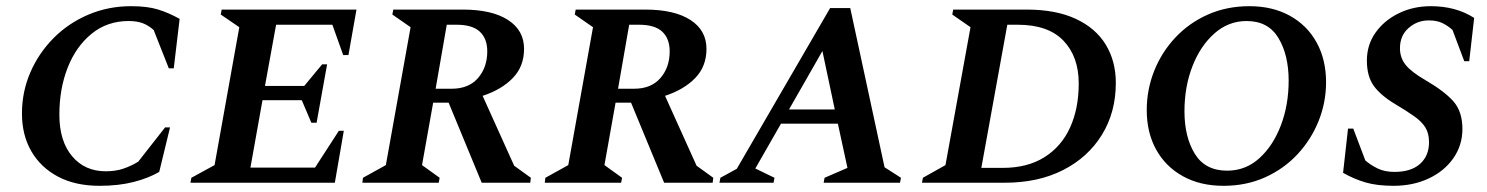

<svg xmlns="http://www.w3.org/2000/svg" viewBox="-20 -591 4811 621"><path d="M302 10Q224 10 168 -19.5Q112 -49 81.5 -101.5Q51 -154 51 -224Q51 -294 78 -356.5Q105 -419 153 -467.5Q201 -516 265.5 -543.5Q330 -571 404 -571Q456 -571 490.5 -560.5Q525 -550 561 -530L542 -370H526L477 -494Q460 -509 441.5 -516Q423 -523 396 -523Q327 -523 276.5 -482Q226 -441 199 -372.5Q172 -304 172 -220Q172 -135 213 -86Q254 -37 322 -37Q354 -37 379 -45.5Q404 -54 427 -68L514 -179H530L495 -35Q461 -15 412.5 -2.5Q364 10 302 10Z M596 0 599 -16 674 -57 754 -503 694 -544 697 -560H1133L1107 -413H1090L1055 -511H873L837 -313H964L1022 -383H1038L1004 -194H987L956 -267H829L790 -49H999L1076 -168H1092L1063 0Z M1152 0 1154 -16 1228 -57 1308 -503 1249 -544 1252 -560H1477Q1571 -560 1623 -526.5Q1675 -493 1675 -433Q1675 -376 1638.5 -338.5Q1602 -301 1541 -281L1643 -55L1697 -16L1695 0H1538L1431 -259H1381L1345 -57L1402 -16L1399 0ZM1457 -511H1425L1389 -304H1441Q1496 -304 1526 -338.5Q1556 -373 1556 -425Q1556 -466 1532 -488.5Q1508 -511 1457 -511Z M1742 0 1744 -16 1818 -57 1898 -503 1839 -544 1842 -560H2067Q2161 -560 2213 -526.5Q2265 -493 2265 -433Q2265 -376 2228.5 -338.5Q2192 -301 2131 -281L2233 -55L2287 -16L2285 0H2128L2021 -259H1971L1935 -57L1992 -16L1989 0ZM2047 -511H2015L1979 -304H2031Q2086 -304 2116 -338.5Q2146 -373 2146 -425Q2146 -466 2122 -488.5Q2098 -511 2047 -511Z M2307 0 2310 -16 2363 -45 2665 -565H2730L2841 -50L2894 -16L2891 0H2644L2647 -16L2721 -48L2690 -191H2506L2423 -46L2485 -16L2482 0ZM2532 -237H2680L2640 -426Z M2962 0 2965 -16 3038 -57 3119 -503 3060 -544 3063 -560H3301Q3395 -560 3459.5 -530Q3524 -500 3556.5 -446.5Q3589 -393 3589 -323Q3589 -228 3544 -155Q3499 -82 3418.5 -41Q3338 0 3230 0ZM3272 -511H3238L3154 -48H3223Q3303 -48 3358 -82.5Q3413 -117 3441 -178.5Q3469 -240 3469 -321Q3469 -408 3419.5 -459.5Q3370 -511 3272 -511Z M3937 10Q3862 10 3806 -21Q3750 -52 3719.5 -107Q3689 -162 3689 -235Q3689 -301 3713 -361.5Q3737 -422 3781.5 -469.5Q3826 -517 3887 -544Q3948 -571 4021 -571Q4096 -571 4152 -540Q4208 -509 4238.5 -453.5Q4269 -398 4269 -325Q4269 -260 4245 -200Q4221 -140 4177 -92.5Q4133 -45 4072 -17.5Q4011 10 3937 10ZM3949 -39Q4009 -39 4053.5 -79.5Q4098 -120 4123 -186Q4148 -252 4148 -330Q4148 -413 4115 -468Q4082 -523 4012 -523Q3953 -523 3907.5 -482.5Q3862 -442 3836.5 -376Q3811 -310 3811 -231Q3811 -148 3844.5 -93.5Q3878 -39 3949 -39Z M4487 10Q4434 10 4396.5 -1Q4359 -12 4324 -32L4340 -175H4357L4396 -72Q4412 -58 4435 -46.5Q4458 -35 4490 -35Q4544 -35 4573 -61Q4602 -87 4602 -131Q4602 -160 4590 -179Q4578 -198 4554 -215Q4530 -232 4493 -254Q4446 -282 4423.5 -313Q4401 -344 4401 -395Q4401 -446 4429 -485.5Q4457 -525 4504 -548Q4551 -571 4608 -571Q4689 -571 4748 -533L4732 -393H4716L4678 -494Q4664 -507 4646 -516Q4628 -525 4601 -525Q4564 -525 4536 -500.5Q4508 -476 4508 -435Q4508 -404 4526.5 -381Q4545 -358 4590 -332Q4652 -296 4681 -263Q4710 -230 4710 -174Q4710 -121 4680.5 -79Q4651 -37 4600.5 -13.5Q4550 10 4487 10Z"/></svg>

Font: Spectral SC SemiBold
Style: Italic
Weight: 600
Italic angle: -10°
Designer: Jean-Baptiste Levee
Foundry: Production Type
Version: Version 2.001